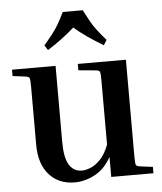

<svg xmlns="http://www.w3.org/2000/svg" viewBox="-53 -787 712 843"><g transform="rotate(-5 303.0 -365.0)"><path d="M590 -28V0H404V-88Q376 -37 332 -13.5Q288 10 243 10Q172 10 130 -37.5Q88 -85 88 -170V-423Q88 -457 85 -463.5Q82 -470 66 -472L11 -479V-507H203V-171Q203 -102 222.5 -70.5Q242 -39 279 -39Q295 -39 316.5 -47.5Q338 -56 360 -78.5Q382 -101 398 -143V-423Q398 -457 395 -464Q392 -471 376 -472L301 -479V-507H513V-84Q513 -50 516 -43.5Q519 -37 535 -35ZM436 -601 422 -579Q386 -600 353 -623Q320 -646 295 -668Q244 -622 176 -579L162 -601Q186 -629 201 -648.5Q216 -668 228 -688.5Q240 -709 255 -740H343Q359 -709 370.5 -688.5Q382 -668 397 -648.5Q412 -629 436 -601Z"/></g></svg>

Font: Inria Serif
Style: Bold
Weight: 700
Designer: Black Foundry Team
Foundry: Black Foundry
Version: Version 1.000; ttfautohint (v1.8.3)